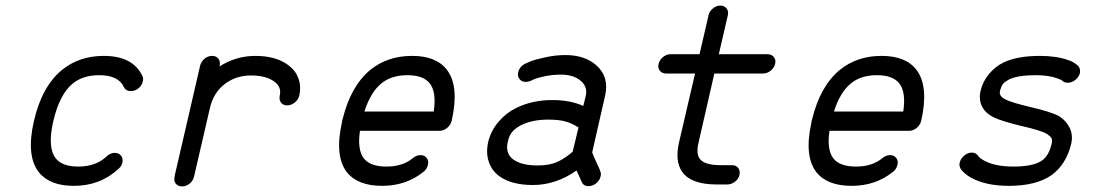

<svg xmlns="http://www.w3.org/2000/svg" viewBox="-20 -662 3960 687"><path d="M351 -462Q455 -462 489 -391Q494 -382 491 -371Q488 -356 475.5 -346Q463 -336 448 -336Q430 -336 423 -351Q403 -393 335 -393Q277 -393 240 -363Q193 -324 171 -229.5Q149 -135 179 -96Q202 -66 260 -66Q323 -66 361 -102Q374 -115 391 -115Q405 -115 413 -105Q421 -95 418 -80Q415 -67 404 -58Q339 3 244 3Q157 3 118 -47Q73 -106 101.5 -229.5Q130 -353 202 -412Q264 -462 351 -462Z M739 -462Q754 -462 761.5 -452Q769 -442 766 -427L765 -424Q824 -462 894 -462Q970 -462 1014 -427Q1038 -409 1048 -381Q1058 -353 1051 -320Q1047 -305 1034.5 -295Q1022 -285 1007.5 -285Q993 -285 985.5 -295Q978 -305 981 -320Q988 -350 963 -369Q933 -392 878 -392Q825 -392 785 -362Q744 -331 731 -275L675 -33L674 -30Q671 -15 658.5 -5Q646 5 631.5 5Q617 5 609 -5Q601 -15 605 -30V-33L661 -275Q661 -275 696 -427Q700 -442 712 -452Q724 -462 739 -462Z M1454 -462Q1455 -462 1455 -462Q1542 -462 1580 -411Q1624 -352 1596 -229Q1592 -214 1579.5 -204Q1567 -194 1553 -194H1268Q1258 -126 1282 -95Q1305 -66 1363 -66Q1421 -66 1457 -96Q1470 -107 1485 -107Q1499 -107 1507 -96.5Q1515 -86 1511 -72Q1508 -57 1495 -47Q1433 3 1347 3Q1260 3 1221 -46Q1177 -103 1203 -222Q1203 -225 1204 -228.5Q1205 -232 1206 -236Q1235 -354 1305 -412Q1367 -462 1454 -462ZM1438 -393Q1380 -393 1344 -363Q1306 -332 1284 -263H1532Q1542 -331 1519 -362Q1496 -393 1438 -393Z M2003 -465Q2072 -465 2113 -429Q2161 -387 2145 -319L2124 -227L2099 -117Q2100 -113 2103 -106Q2106 -99 2112.5 -84.5Q2119 -70 2123.5 -60.5Q2128 -51 2127 -51Q2132 -42 2129 -31Q2126 -17 2113.5 -6.5Q2101 4 2086 4Q2067 4 2061 -12L2043 -52Q1969 0 1887 0Q1810 0 1766 -32Q1740 -51 1729 -83Q1718 -115 1727 -155Q1737 -195 1764 -226.5Q1791 -258 1826 -275Q1883 -304 1957 -304Q2020 -304 2067 -283L2076 -319Q2083 -351 2059 -372Q2033 -395 1987 -395Q1958 -395 1931 -389.5Q1904 -384 1892 -379L1880 -373Q1870 -369 1861 -369Q1847 -369 1839 -379Q1831 -389 1834 -403Q1839 -424 1859 -434Q1866 -437 1878.5 -442.5Q1891 -448 1929 -456.5Q1967 -465 2003 -465ZM1941 -234Q1886 -234 1846 -215Q1825 -204 1813.5 -191Q1802 -178 1797 -155Q1787 -113 1816.5 -91.5Q1846 -70 1903 -70Q1945 -70 1972.5 -82Q2000 -94 2029 -119L2050 -206Q2026 -221 2003 -227.5Q1980 -234 1941 -234Z M2557 -642Q2572 -642 2580 -631.5Q2588 -621 2584 -607Q2584 -607 2584 -606L2552 -468H2726Q2741 -468 2749 -458Q2757 -448 2753.5 -433.5Q2750 -419 2737.5 -409Q2725 -399 2710 -399H2536L2480 -154Q2470 -113 2483 -95Q2499 -71 2559 -71H2599Q2614 -71 2621.5 -61Q2629 -51 2626 -36.5Q2623 -22 2610 -12Q2597 -2 2583 -2H2543Q2453 -2 2421 -47Q2394 -85 2410 -154L2467 -399Q2364 -399 2364 -399Q2364 -399 2363 -399Q2349 -399 2341 -409Q2333 -419 2336.5 -433.5Q2340 -448 2352.5 -458Q2365 -468 2379 -468Q2379 -468 2380 -468H2483Q2483 -468 2515 -606Q2515 -606 2515 -607Q2518 -621 2530.5 -631.5Q2543 -642 2557 -642Z M3134 -462Q3135 -462 3135 -462Q3222 -462 3260 -411Q3304 -352 3276 -229Q3272 -214 3259.5 -204Q3247 -194 3233 -194H2948Q2938 -126 2962 -95Q2985 -66 3043 -66Q3101 -66 3137 -96Q3150 -107 3165 -107Q3179 -107 3187 -96.5Q3195 -86 3191 -72Q3188 -57 3175 -47Q3113 3 3027 3Q2940 3 2901 -46Q2857 -103 2883 -222Q2883 -225 2884 -228.5Q2885 -232 2886 -236Q2915 -354 2985 -412Q3047 -462 3134 -462ZM3118 -393Q3060 -393 3024 -363Q2986 -332 2964 -263H3212Q3222 -331 3199 -362Q3176 -393 3118 -393Z M3701 -462Q3761 -462 3802 -447Q3812 -444 3820.5 -439Q3829 -434 3832 -431L3836 -428Q3847 -418 3844 -400Q3840 -386 3827.5 -376Q3815 -366 3801 -366Q3788 -366 3781 -373Q3779 -376 3765 -381Q3734 -393 3685 -393Q3623 -393 3591 -378Q3576 -370 3569.5 -362.5Q3563 -355 3558 -336Q3556 -327 3560 -321Q3564 -313 3578 -306Q3599 -295 3667 -279Q3741 -262 3770 -246Q3794 -231 3807 -205.5Q3820 -180 3813 -148Q3795 -73 3742 -35Q3687 3 3590 3Q3509 3 3457 -25Q3445 -31 3435.5 -39Q3426 -47 3422 -52L3418 -57Q3411 -67 3414 -81Q3418 -95 3430.5 -105.5Q3443 -116 3457 -116Q3473 -116 3481 -103Q3484 -97 3502 -87Q3541 -66 3606 -66Q3678 -66 3709 -88Q3733 -105 3743 -148Q3746 -162 3742 -168.5Q3738 -175 3724 -184Q3702 -196 3636 -211Q3561 -229 3534 -243Q3507 -257 3496 -277Q3481 -303 3488.5 -336.5Q3496 -370 3519 -397.5Q3542 -425 3572 -439Q3621 -462 3701 -462Z"/></svg>

Font: Brass Mono
Style: Italic
Weight: 400
Italic angle: -13°
Monospace: yes
Version: Version 1.100; ttfautohint (v1.8.3) -l 8 -r 50 -G 200 -x 14 